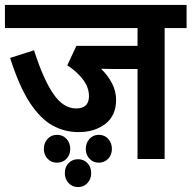

<svg xmlns="http://www.w3.org/2000/svg" viewBox="-20 -642 777 779"><path d="M648 -528V3H538V-362H444Q428 -362 414.5 -362.5Q401 -363 390 -363Q418 -336 434.5 -304Q451 -272 451 -237Q451 -173 407.5 -139.5Q364 -106 299 -106Q242 -106 193 -133Q144 -160 101 -225.5Q58 -291 21 -407L118 -438Q156 -320 196.5 -261Q237 -202 289 -202Q341 -202 341 -252Q341 -287 317 -319Q293 -351 253 -377L290 -456H538V-528H0V-622H737V-528ZM328 -38Q328 -62 343 -78.5Q358 -95 381 -95Q404 -95 419 -78.5Q434 -62 434 -38Q434 -14 419 2Q404 18 381 18Q358 18 343 2Q328 -14 328 -38ZM158 -38Q158 -62 173 -78.5Q188 -95 211 -95Q235 -95 250 -78.5Q265 -62 265 -38Q265 -14 250 2Q235 18 211 18Q188 18 173 2Q158 -14 158 -38ZM243 60Q243 36 258 20Q273 4 297 4Q320 4 335 20Q350 36 350 60Q350 84 335 100.5Q320 117 297 117Q273 117 258 100.5Q243 84 243 60Z"/></svg>

Font: Noto Sans SemiCondensed SemiBold
Style: Regular
Weight: 600
Width: 4
Designer: Monotype Design Team
Foundry: Monotype Imaging Inc.
Version: Version 2.013; ttfautohint (v1.8.4.7-5d5b)